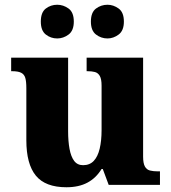

<svg xmlns="http://www.w3.org/2000/svg" viewBox="-20 -779 720 809"><path d="M260 10Q171 10 131 -39Q91 -88 91 -188V-407Q91 -436 86.5 -451Q82 -466 69 -472.5Q56 -479 31 -479H27V-536H267V-226Q267 -184 273 -151.5Q279 -119 292.5 -101Q306 -83 330 -83Q358 -83 375 -101Q392 -119 400 -152.5Q408 -186 408 -231V-418Q408 -446 400.5 -459Q393 -472 380 -475.5Q367 -479 349 -479H345V-536H583V-119Q583 -91 590.5 -77.5Q598 -64 612 -60.5Q626 -57 644 -57H654V0H438L413 -67H408Q385 -29 348.5 -9.5Q312 10 260 10ZM433 -617Q406 -617 384.5 -633.5Q363 -650 363 -688Q363 -727 384.5 -743Q406 -759 433 -759Q458 -759 480 -743Q502 -727 502 -688Q502 -650 480 -633.5Q458 -617 433 -617ZM221 -617Q194 -617 173 -633.5Q152 -650 152 -688Q152 -727 173 -743Q194 -759 221 -759Q247 -759 269 -743Q291 -727 291 -688Q291 -650 269 -633.5Q247 -617 221 -617Z"/></svg>

Font: Noto Serif Ethiopic ExtraBold
Style: Regular
Weight: 800
Version: Version 2.102